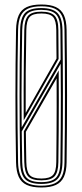

<svg xmlns="http://www.w3.org/2000/svg" viewBox="-20 -826 366 852"><path d="M163.5 6Q123 6 98.6 -5.4Q74.2 -16.8 63.1 -41.4Q52 -66 51.2 -105.8Q49.8 -184.5 49.1 -256.9Q48.5 -329.2 48.5 -399.6Q48.5 -470 49.1 -542.4Q49.8 -614.8 51.2 -693.5Q52 -733.8 63.1 -758.5Q74.2 -783.2 98.6 -794.6Q123 -806 163.5 -806Q203.2 -806 227.6 -794.8Q252 -783.5 263.5 -758.9Q275 -734.2 275.5 -693.5Q276.5 -615.5 277 -543.2Q277.5 -471 277.5 -400.4Q277.5 -329.8 277 -257.1Q276.5 -184.5 275.5 -105.8Q275 -65.5 263.5 -41Q252 -16.5 227.6 -5.2Q203.2 6 163.5 6ZM163.5 -33.8Q201.2 -33.8 215.4 -49.8Q229.5 -65.8 229.8 -106.8Q230.5 -176 230.9 -235.9Q231.2 -295.8 231.4 -354.5Q231.5 -413.2 231.2 -478.5L94.8 -241Q95 -220.8 95.2 -205.1Q95.5 -189.5 95.6 -175.1Q95.8 -160.8 96.1 -144.5Q96.5 -128.2 96.8 -106.8Q97.5 -65.5 111.4 -49.6Q125.2 -33.8 163.5 -33.8ZM163.5 -25.8Q121 -25.8 104.9 -43.6Q88.8 -61.5 87.8 -106.5Q87.2 -129.5 86.9 -150.6Q86.5 -171.8 86.2 -194.1Q86 -216.5 85.8 -243.5L240.5 -513.5Q241 -448.5 241 -383.1Q241 -317.8 240.5 -249.4Q240 -181 239 -106.5Q238.5 -61.8 222.2 -43.8Q206 -25.8 163.5 -25.8ZM163.5 -17.8Q210 -17.8 228.8 -37.6Q247.5 -57.5 248 -106.5Q249 -184 249.5 -256.8Q250 -329.5 250 -400.2Q250 -471 249.2 -543L76.5 -242.8Q76.8 -224.8 76.9 -211.8Q77 -198.8 77.2 -185.6Q77.5 -172.5 77.8 -154Q78 -135.5 78.5 -106.5Q79.5 -57.5 97.9 -37.6Q116.2 -17.8 163.5 -17.8ZM163.5 -2Q200.5 -2 222.9 -12.4Q245.2 -22.8 255.5 -45.6Q265.8 -68.5 266.2 -106Q267.2 -183.5 267.8 -255.6Q268.2 -327.8 268.2 -398.4Q268.2 -469 267.8 -541.9Q267.2 -614.8 266.2 -693.5Q265.8 -731.5 255.5 -754.4Q245.2 -777.2 222.9 -787.6Q200.5 -798 163.5 -798Q126.2 -798 103.9 -787.6Q81.5 -777.2 71.2 -754.2Q61 -731.2 60.2 -693.5Q58.8 -617.2 58 -546.6Q57.2 -476 57.2 -406.1Q57.2 -336.2 58 -262.4Q58.8 -188.5 60.2 -106Q61.5 -49.8 84.6 -25.9Q107.8 -2 163.5 -2ZM163.5 -9.8Q111.8 -9.8 91.1 -31.6Q70.5 -53.5 69.5 -106Q68 -185.5 67.4 -257.8Q66.8 -330 66.8 -400.1Q66.8 -470.2 67.4 -542.5Q68 -614.8 69.5 -693.5Q70.5 -746.5 91.1 -768.4Q111.8 -790.2 163.5 -790.2Q213.2 -790.2 234.8 -768.6Q256.2 -747 257.2 -693.2Q258 -625.2 258.6 -556.4Q259.2 -487.5 259.2 -415.8Q259.2 -344 258.8 -267.1Q258.2 -190.2 257.2 -106.2Q256.2 -52.8 234.8 -31.2Q213.2 -9.8 163.5 -9.8ZM76.2 -260.8 249 -561.5Q249 -579.8 248.8 -602.4Q248.5 -625 248.4 -648.6Q248.2 -672.2 248 -693Q247.5 -743 228.4 -762.6Q209.2 -782.2 163.5 -782.2Q116.2 -782.2 97.9 -762.2Q79.5 -742.2 78.5 -693Q77.2 -615 76.4 -544.2Q75.5 -473.5 75.5 -404.1Q75.5 -334.8 76.2 -260.8ZM85.2 -291.8Q84.8 -361.2 84.9 -425.9Q85 -490.5 85.8 -555.9Q86.5 -621.2 87.8 -693Q88.8 -738.2 104.9 -756.2Q121 -774.2 163.5 -774.2Q205 -774.2 221.9 -756.6Q238.8 -739 239 -692.8Q239.2 -664.5 239.5 -628.6Q239.8 -592.8 240 -564.2ZM94 -324.8 230.8 -566.2Q230.5 -596.8 230.2 -628.5Q230 -660.2 229.8 -692.5Q229.5 -733.8 215.8 -750Q202 -766.2 163.5 -766.2Q125 -766.2 111.2 -750.1Q97.5 -734 96.8 -692.8Q95 -588.2 94.2 -502.2Q93.5 -416.2 94 -324.8Z"/></svg>

Font: Big Shoulders Inline Display Thin Light
Style: Regular
Weight: 300
Version: Version 2.002